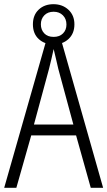

<svg xmlns="http://www.w3.org/2000/svg" viewBox="-20 -896 512 916"><path d="M413 0 343 -250H129L58 0H0L204 -715H269L472 0ZM258 -568Q253 -591 247 -615.5Q241 -640 236 -662Q231 -639 225.5 -615.5Q220 -592 214 -568L142 -302H330ZM236 -684Q193 -684 165 -709.5Q137 -735 137 -780Q137 -824 164.5 -850Q192 -876 235 -876Q278 -876 306.5 -849.5Q335 -823 335 -780Q335 -736 307 -710Q279 -684 236 -684ZM236 -720Q264 -720 280.5 -736.5Q297 -753 297 -779Q297 -806 280 -823Q263 -840 236 -840Q208 -840 191.5 -823Q175 -806 175 -780Q175 -754 191 -737Q207 -720 236 -720Z"/></svg>

Font: Noto Sans Devanagari UI Condensed Light
Style: Regular
Weight: 300
Width: 3
Designer: Jelle Bosma - Monotype Design Team
Foundry: Monotype Imaging Inc.
Version: Version 2.004; ttfautohint (v1.8.4.7-5d5b)